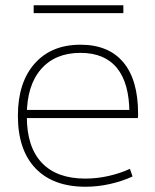

<svg xmlns="http://www.w3.org/2000/svg" viewBox="-20 -700 591 730"><path d="M305 10Q182 10 115 -60Q48 -130 48 -260Q48 -386 111.5 -458Q175 -530 286 -530Q393 -530 449 -463Q505 -396 505 -268Q505 -263 505 -259.5Q505 -256 504 -251H66V-282H483L472 -269Q472 -383 425 -441Q378 -499 286 -499Q190 -499 136 -437Q82 -375 82 -262V-257Q82 -141 139 -81Q196 -21 304 -21Q349 -21 393 -31Q437 -41 474 -58L484 -29Q445 -11 398.5 -0.5Q352 10 305 10ZM108 -650V-680H449V-650Z"/></svg>

Font: M PLUS 1 ExtraLight
Style: Regular
Weight: 250
Version: Version 1.001